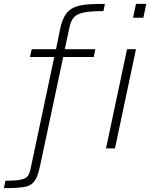

<svg xmlns="http://www.w3.org/2000/svg" viewBox="-86 -763 778 987"><path d="M-66 204 -58 166Q-4 166 21.5 160.5Q47 155 56 143Q65 131 70 110L193 -470H68L77 -510H202L224 -618Q232 -652 243.5 -675Q255 -698 272.5 -711.5Q290 -725 315 -732Q340 -739 374.5 -741Q409 -743 453 -743L446 -706Q384 -706 348.5 -699.5Q313 -693 296 -676Q279 -659 272 -626L247 -510H404L396 -470H239L118 99Q111 130 102 149.5Q93 169 79.5 180.5Q66 192 46 196.5Q26 201 -2 202.5Q-30 204 -66 204ZM598 -672 613 -743H666L651 -672ZM459 0 567 -510H613L505 0Z"/></svg>

Font: Saira Expanded ExtraLight
Style: Italic
Weight: 250
Width: 7
Italic angle: -12°
Designer: Hector Gatti with collaboration of the Omnibus-Type team
Foundry: Omnibus-Type
Version: Version 1.101